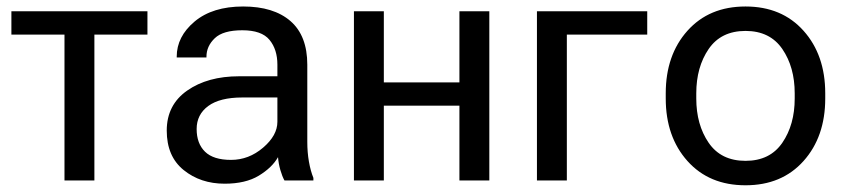

<svg xmlns="http://www.w3.org/2000/svg" viewBox="-20 -548 2567 583"><path d="M14.6 -442.9V-513.7H427.7V-442.9H266.6V0H175.8V-442.9Z M486.3 -151.4Q486.3 -229.5 548.3 -272.9Q610.4 -316.4 706.1 -316.4H822.3V-351.6Q822.3 -397.9 798.3 -427Q774.4 -456.1 715.8 -456.1Q657.2 -456.1 632.1 -431.9Q606.9 -407.7 606.9 -376V-373.5H516.6V-376Q516.6 -437 571 -482.7Q625.5 -528.3 718.3 -528.3Q811 -528.3 862.1 -483.9Q913.1 -439.5 913.1 -351.6V-117.2Q913.1 -85.4 918 -57.4Q922.9 -29.3 931.6 -7.8V0H843.8Q836.9 -12.2 831.3 -31.7Q825.7 -51.3 824.2 -70.8Q806.2 -39.1 765.9 -14.6Q725.6 9.8 662.1 9.8Q588.9 9.8 537.6 -31.7Q486.3 -73.2 486.3 -151.4ZM577.1 -156.2Q577.1 -112.3 602.5 -87.4Q627.9 -62.5 681.6 -62.5Q735.4 -62.5 778.8 -99.6Q822.3 -136.7 822.3 -178.2V-252H715.8Q647.5 -252 612.3 -226.1Q577.1 -200.2 577.1 -156.2Z M1054.7 -513.7H1145.5V-297.9H1375V-513.7H1465.8V0H1375V-227.1H1145.5V0H1054.7Z M1610.4 -513.7H1945.3V-442.9H1701.2V0H1610.4Z M2001.5 -249V-264.6Q2001.5 -380.9 2067.4 -454.6Q2133.3 -528.3 2243.7 -528.3Q2354 -528.3 2419.9 -454.6Q2485.8 -380.9 2485.8 -264.6V-249Q2485.8 -132.8 2419.9 -59.1Q2354 14.6 2243.7 14.6Q2133.3 14.6 2067.4 -59.1Q2001.5 -132.8 2001.5 -249ZM2094.2 -264.6V-249Q2094.2 -169.4 2131.8 -114.5Q2169.4 -59.6 2243.7 -59.6Q2317.9 -59.6 2355.5 -114.5Q2393.1 -169.4 2393.1 -249V-264.6Q2393.1 -344.2 2355.5 -399.2Q2317.9 -454.1 2243.7 -454.1Q2169.4 -454.1 2131.8 -399.2Q2094.2 -344.2 2094.2 -264.6Z"/></svg>

Font: RobotoFlex
Style: Regular
Weight: 400
Designer: Berlow after Robertson
Foundry: Google
Version: Version 2.136